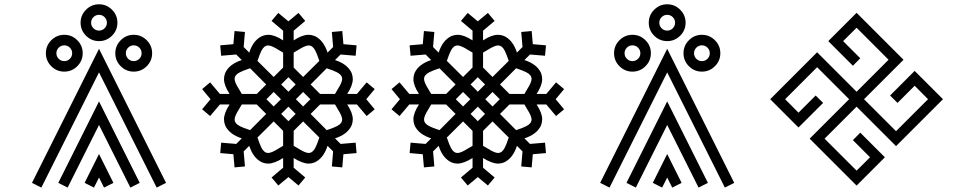

<svg xmlns="http://www.w3.org/2000/svg" viewBox="-20 -851 4435 891"><path d="M600.6 -567.4Q615.7 -567.4 626.5 -578.1Q637.2 -588.9 637.2 -604Q637.2 -619.1 626.5 -629.9Q615.7 -640.6 600.6 -640.6Q585.4 -640.6 574.7 -629.9Q564 -619.1 564 -604Q564 -588.9 574.7 -578.1Q585.4 -567.4 600.6 -567.4ZM278.3 -567.4Q293.5 -567.4 304.2 -578.1Q314.9 -588.9 314.9 -604Q314.9 -619.1 304.2 -629.9Q293.5 -640.6 278.3 -640.6Q263.2 -640.6 252.4 -629.9Q241.7 -619.1 241.7 -604Q241.7 -588.9 252.4 -578.1Q263.2 -567.4 278.3 -567.4ZM439.5 -709Q454.6 -709 465.3 -719.7Q476.1 -730.5 476.1 -745.6Q476.1 -760.7 465.3 -771.5Q454.6 -782.2 439.5 -782.2Q424.3 -782.2 413.6 -771.5Q402.8 -760.7 402.8 -745.6Q402.8 -730.5 413.6 -719.7Q424.3 -709 439.5 -709ZM600.6 -518.6Q565.4 -518.6 540.3 -543.7Q515.1 -568.8 515.1 -604Q515.1 -639.2 540.3 -664.3Q565.4 -689.5 600.6 -689.5Q635.7 -689.5 660.9 -664.3Q686 -639.2 686 -604Q686 -568.8 660.9 -543.7Q635.7 -518.6 600.6 -518.6ZM278.3 -518.6Q243.2 -518.6 218 -543.7Q192.9 -568.8 192.9 -604Q192.9 -639.2 218 -664.3Q243.2 -689.5 278.3 -689.5Q313.5 -689.5 338.6 -664.3Q363.8 -639.2 363.8 -604Q363.8 -568.8 338.6 -543.7Q313.5 -518.6 278.3 -518.6ZM462.9 19.5 439.5 -26.9 416 19.5 372.6 -2.4 439.5 -136.2 506.3 -2.4ZM707 19.5 439.5 -515.1 171.9 19.5 128.4 -2.4 439.5 -624.5 750.5 -2.4ZM585 19.5 439.5 -271 293.9 19.5 250.5 -2.4 439.5 -380.4 628.4 -2.4ZM439.5 -660.2Q404.3 -660.2 379.2 -685.3Q354 -710.4 354 -745.6Q354 -780.8 379.2 -805.9Q404.3 -831.1 439.5 -831.1Q474.6 -831.1 499.8 -805.9Q524.9 -780.8 524.9 -745.6Q524.9 -710.4 499.8 -685.3Q474.6 -660.2 439.5 -660.2Z M1386.7 -493.7 1461.9 -568.4 1458.5 -578.1Q1451.7 -599.1 1443.4 -615.7Q1431.2 -640.1 1412.1 -640.1Q1396.5 -640.1 1362.8 -618.7L1342.8 -606.9V-537.6ZM1534.7 -415 1546.4 -435.1Q1567.9 -468.8 1567.9 -484.4Q1567.9 -503.4 1543.5 -515.6Q1526.9 -523.9 1505.9 -530.8L1496.1 -534.2L1421.4 -459L1465.3 -415ZM1496.1 -247.1 1505.9 -250.5Q1526.9 -257.3 1543.5 -265.6Q1567.9 -277.8 1567.9 -296.9Q1567.9 -312.5 1546.4 -346.2L1534.7 -366.2H1465.3L1421.4 -322.3ZM1412.1 -141.1Q1431.2 -141.1 1443.4 -165.5Q1451.7 -182.1 1458.5 -203.1L1461.9 -212.9L1386.7 -287.6L1342.8 -243.7V-174.3L1362.8 -162.6Q1396.5 -141.1 1412.1 -141.1ZM1318.4 -288.6 1352.1 -322.3 1318.4 -356 1284.7 -322.3ZM1224.6 -141.1Q1240.2 -141.1 1273.9 -162.6L1293.9 -174.3V-243.7L1250 -287.6L1174.8 -212.9L1178.2 -203.1Q1185.1 -182.1 1193.4 -165.5Q1205.6 -141.1 1224.6 -141.1ZM1140.6 -247.1 1215.3 -322.3 1171.4 -366.2H1102.1L1090.3 -346.2Q1068.8 -312.5 1068.8 -296.9Q1068.8 -277.8 1093.3 -265.6Q1109.9 -257.3 1130.9 -250.5ZM1171.4 -415 1215.3 -459 1140.6 -534.2 1130.9 -530.8Q1109.9 -523.9 1093.3 -515.6Q1068.8 -503.4 1068.8 -484.4Q1068.8 -468.8 1090.3 -435.1L1102.1 -415ZM1250 -356.9 1283.7 -390.6 1250 -424.3 1216.3 -390.6ZM1250 -493.7 1293.9 -537.6V-606.9L1273.9 -618.7Q1240.2 -640.1 1224.6 -640.1Q1205.6 -640.1 1193.4 -615.7Q1185.1 -599.1 1178.2 -578.1L1174.8 -568.4ZM1318.4 -425.3 1352.1 -459 1318.4 -492.7 1284.7 -459ZM1386.7 -356.9 1420.4 -390.6 1386.7 -424.3 1353 -390.6ZM1365.2 9.8 1318.4 -29.3 1271.5 9.8 1240.2 -27.3 1293.9 -72.8V-117.7Q1252.4 -91.8 1224.1 -91.8Q1210.4 -91.8 1196.8 -97.2Q1155.3 -116.2 1136.7 -174.3L1110.8 -148.4L1116.7 -78.6L1068.4 -74.2L1063 -135.3L1002 -140.6L1006.3 -189L1076.2 -183.1L1102.1 -209Q1043.9 -227.5 1024.9 -269Q1019.5 -283.7 1019.5 -297.4Q1019.5 -326.7 1045.4 -366.2H1000.5L955.1 -312.5L918 -343.8L957 -390.6L918 -437.5L955.1 -468.8L1000.5 -415H1045.4Q1019.5 -454.6 1019.5 -483.9Q1019.5 -497.6 1024.9 -512.2Q1043.9 -553.7 1102.1 -572.3L1076.2 -598.1L1006.3 -592.3L1002 -640.6L1063 -646L1068.4 -707L1116.7 -702.6L1110.8 -632.8L1136.7 -606.9Q1155.3 -665 1196.8 -684.1Q1211.4 -689.5 1225.1 -689.5Q1254.4 -689.5 1293.9 -663.6V-708.5L1240.2 -753.9L1271.5 -791L1318.4 -752L1365.2 -791L1396.5 -753.9L1342.8 -708.5V-663.6Q1382.3 -689.5 1411.6 -689.5Q1425.3 -689.5 1439.9 -684.1Q1481.4 -665 1500 -606.9L1525.9 -632.8L1520 -702.6L1568.4 -707L1573.7 -646L1634.8 -640.6L1630.4 -592.3L1560.5 -598.1L1534.7 -572.3Q1592.8 -553.7 1611.8 -512.2Q1617.2 -497.6 1617.2 -483.9Q1617.2 -454.6 1591.3 -415H1636.2L1681.6 -468.8L1718.8 -437.5L1679.7 -390.6L1718.8 -343.8L1681.6 -312.5L1636.2 -366.2H1591.3Q1617.2 -326.7 1617.2 -297.4Q1617.2 -283.7 1611.8 -269Q1592.8 -227.5 1534.7 -209L1560.5 -183.1L1630.4 -189L1634.8 -140.6L1573.7 -135.3L1568.4 -74.2L1520 -78.6L1525.9 -148.4L1500 -174.3Q1481.4 -116.2 1439.9 -97.2Q1426.3 -91.8 1412.6 -91.8Q1384.3 -91.8 1342.8 -117.7V-72.8L1396.5 -27.3Z M2265.6 -493.7 2340.8 -568.4 2337.4 -578.1Q2330.6 -599.1 2322.3 -615.7Q2310.1 -640.1 2291 -640.1Q2275.4 -640.1 2241.7 -618.7L2221.7 -606.9V-537.6ZM2413.6 -415 2425.3 -435.1Q2446.8 -468.8 2446.8 -484.4Q2446.8 -503.4 2422.4 -515.6Q2405.8 -523.9 2384.8 -530.8L2375 -534.2L2300.3 -459L2344.2 -415ZM2375 -247.1 2384.8 -250.5Q2405.8 -257.3 2422.4 -265.6Q2446.8 -277.8 2446.8 -296.9Q2446.8 -312.5 2425.3 -346.2L2413.6 -366.2H2344.2L2300.3 -322.3ZM2291 -141.1Q2310.1 -141.1 2322.3 -165.5Q2330.6 -182.1 2337.4 -203.1L2340.8 -212.9L2265.6 -287.6L2221.7 -243.7V-174.3L2241.7 -162.6Q2275.4 -141.1 2291 -141.1ZM2197.3 -288.6 2231 -322.3 2197.3 -356 2163.6 -322.3ZM2103.5 -141.1Q2119.1 -141.1 2152.8 -162.6L2172.9 -174.3V-243.7L2128.9 -287.6L2053.7 -212.9L2057.1 -203.1Q2064 -182.1 2072.3 -165.5Q2084.5 -141.1 2103.5 -141.1ZM2019.5 -247.1 2094.2 -322.3 2050.3 -366.2H1981L1969.2 -346.2Q1947.8 -312.5 1947.8 -296.9Q1947.8 -277.8 1972.2 -265.6Q1988.8 -257.3 2009.8 -250.5ZM2050.3 -415 2094.2 -459 2019.5 -534.2 2009.8 -530.8Q1988.8 -523.9 1972.2 -515.6Q1947.8 -503.4 1947.8 -484.4Q1947.8 -468.8 1969.2 -435.1L1981 -415ZM2128.9 -356.9 2162.6 -390.6 2128.9 -424.3 2095.2 -390.6ZM2128.9 -493.7 2172.9 -537.6V-606.9L2152.8 -618.7Q2119.1 -640.1 2103.5 -640.1Q2084.5 -640.1 2072.3 -615.7Q2064 -599.1 2057.1 -578.1L2053.7 -568.4ZM2197.3 -425.3 2231 -459 2197.3 -492.7 2163.6 -459ZM2265.6 -356.9 2299.3 -390.6 2265.6 -424.3 2231.9 -390.6ZM2244.1 9.8 2197.3 -29.3 2150.4 9.8 2119.1 -27.3 2172.9 -72.8V-117.7Q2131.3 -91.8 2103 -91.8Q2089.4 -91.8 2075.7 -97.2Q2034.2 -116.2 2015.6 -174.3L1989.7 -148.4L1995.6 -78.6L1947.3 -74.2L1941.9 -135.3L1880.9 -140.6L1885.3 -189L1955.1 -183.1L1981 -209Q1922.9 -227.5 1903.8 -269Q1898.4 -283.7 1898.4 -297.4Q1898.4 -326.7 1924.3 -366.2H1879.4L1834 -312.5L1796.9 -343.8L1835.9 -390.6L1796.9 -437.5L1834 -468.8L1879.4 -415H1924.3Q1898.4 -454.6 1898.4 -483.9Q1898.4 -497.6 1903.8 -512.2Q1922.9 -553.7 1981 -572.3L1955.1 -598.1L1885.3 -592.3L1880.9 -640.6L1941.9 -646L1947.3 -707L1995.6 -702.6L1989.7 -632.8L2015.6 -606.9Q2034.2 -665 2075.7 -684.1Q2090.3 -689.5 2104 -689.5Q2133.3 -689.5 2172.9 -663.6V-708.5L2119.1 -753.9L2150.4 -791L2197.3 -752L2244.1 -791L2275.4 -753.9L2221.7 -708.5V-663.6Q2261.2 -689.5 2290.5 -689.5Q2304.2 -689.5 2318.8 -684.1Q2360.4 -665 2378.9 -606.9L2404.8 -632.8L2398.9 -702.6L2447.3 -707L2452.6 -646L2513.7 -640.6L2509.3 -592.3L2439.5 -598.1L2413.6 -572.3Q2471.7 -553.7 2490.7 -512.2Q2496.1 -497.6 2496.1 -483.9Q2496.1 -454.6 2470.2 -415H2515.1L2560.5 -468.8L2597.7 -437.5L2558.6 -390.6L2597.7 -343.8L2560.5 -312.5L2515.1 -366.2H2470.2Q2496.1 -326.7 2496.1 -297.4Q2496.1 -283.7 2490.7 -269Q2471.7 -227.5 2413.6 -209L2439.5 -183.1L2509.3 -189L2513.7 -140.6L2452.6 -135.3L2447.3 -74.2L2398.9 -78.6L2404.8 -148.4L2378.9 -174.3Q2360.4 -116.2 2318.8 -97.2Q2305.2 -91.8 2291.5 -91.8Q2263.2 -91.8 2221.7 -117.7V-72.8L2275.4 -27.3Z M3237.3 -567.4Q3252.4 -567.4 3263.2 -578.1Q3273.9 -588.9 3273.9 -604Q3273.9 -619.1 3263.2 -629.9Q3252.4 -640.6 3237.3 -640.6Q3222.2 -640.6 3211.4 -629.9Q3200.7 -619.1 3200.7 -604Q3200.7 -588.9 3211.4 -578.1Q3222.2 -567.4 3237.3 -567.4ZM2915 -567.4Q2930.2 -567.4 2940.9 -578.1Q2951.7 -588.9 2951.7 -604Q2951.7 -619.1 2940.9 -629.9Q2930.2 -640.6 2915 -640.6Q2899.9 -640.6 2889.2 -629.9Q2878.4 -619.1 2878.4 -604Q2878.4 -588.9 2889.2 -578.1Q2899.9 -567.4 2915 -567.4ZM3076.2 -709Q3091.3 -709 3102.1 -719.7Q3112.8 -730.5 3112.8 -745.6Q3112.8 -760.7 3102.1 -771.5Q3091.3 -782.2 3076.2 -782.2Q3061 -782.2 3050.3 -771.5Q3039.6 -760.7 3039.6 -745.6Q3039.6 -730.5 3050.3 -719.7Q3061 -709 3076.2 -709ZM3237.3 -518.6Q3202.1 -518.6 3177 -543.7Q3151.9 -568.8 3151.9 -604Q3151.9 -639.2 3177 -664.3Q3202.1 -689.5 3237.3 -689.5Q3272.5 -689.5 3297.6 -664.3Q3322.8 -639.2 3322.8 -604Q3322.8 -568.8 3297.6 -543.7Q3272.5 -518.6 3237.3 -518.6ZM2915 -518.6Q2879.9 -518.6 2854.7 -543.7Q2829.6 -568.8 2829.6 -604Q2829.6 -639.2 2854.7 -664.3Q2879.9 -689.5 2915 -689.5Q2950.2 -689.5 2975.3 -664.3Q3000.5 -639.2 3000.5 -604Q3000.5 -568.8 2975.3 -543.7Q2950.2 -518.6 2915 -518.6ZM3099.6 19.5 3076.2 -26.9 3052.7 19.5 3009.3 -2.4 3076.2 -136.2 3143.1 -2.4ZM3343.8 19.5 3076.2 -515.1 2808.6 19.5 2765.1 -2.4 3076.2 -624.5 3387.2 -2.4ZM3221.7 19.5 3076.2 -271 2930.7 19.5 2887.2 -2.4 3076.2 -380.4 3265.1 -2.4ZM3076.2 -660.2Q3041 -660.2 3015.9 -685.3Q2990.7 -710.4 2990.7 -745.6Q2990.7 -780.8 3015.9 -805.9Q3041 -831.1 3076.2 -831.1Q3111.3 -831.1 3136.5 -805.9Q3161.6 -780.8 3161.6 -745.6Q3161.6 -710.4 3136.5 -685.3Q3111.3 -660.2 3076.2 -660.2Z M3955.1 10.3 3737.3 -207.5 3920.4 -390.6 3772 -539.1 3623.5 -390.6 3685.5 -328.1 3765.1 -407.7 3799.8 -373.5 3685.5 -259.3 3554.2 -390.6 3772 -608.4 3955.1 -425.3 4103.5 -573.7 3955.1 -722.2 3892.6 -660.2 3972.2 -580.6 3938 -545.9 3823.7 -660.2 3955.1 -791.5 4172.9 -573.7 3989.7 -390.6 4138.2 -242.2 4286.6 -390.6 4224.6 -453.1 4145 -373.5 4110.4 -407.7 4224.6 -522 4356 -390.6 4138.2 -172.9 3955.1 -356 3806.6 -207.5 3955.1 -59.1 4017.6 -121.1 3938 -200.7 3972.2 -235.4 4086.4 -121.1Z"/></svg>

Font: Auseklis
Style: Regular
Weight: 400
Designer: GGBotNet
Foundry: GGBotNet
Version: 1.00